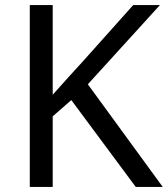

<svg xmlns="http://www.w3.org/2000/svg" viewBox="-20 -734 659 754"><path d="M619 0H513L260 -341L187 -277V0H97V-714H187V-362Q217 -396 248 -430Q279 -464 310 -498L503 -714H608L325 -403Z"/></svg>

Font: Noto Sans Buhid
Style: Regular
Weight: 400
Designer: Monotype Design Team
Foundry: Monotype Imaging Inc.
Version: Version 2.001